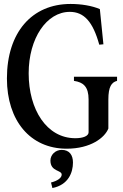

<svg xmlns="http://www.w3.org/2000/svg" viewBox="-20 -736 624 971"><path d="M317 16C439 16 510 -40 528 -86V-233C528 -297 544 -320 572 -327V-348H354V-327C402 -320 428 -297 428 -233V-67C428 -48 400 -37 361 -37C216 -37 125 -182 125 -365C125 -543 216 -676 333 -676C405 -676 450 -626 482 -510L503 -512L485 -690C445 -707 391 -716 337 -716C141 -716 15 -572 15 -339C15 -126 133 16 317 16ZM235 76C235 133 292 123 292 147C292 164 270 179 238 187L245 215C326 199 349 136 349 86C349 48 331 22 292 22C260 22 235 47 235 76Z"/></svg>

Font: RL Madena
Style: Regular
Weight: 400
Designer: I Kadek Wantara Putra
Foundry: Roughlines ID
Version: Version 1.000;Glyphs 3.1.2 (3151)